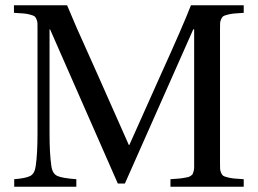

<svg xmlns="http://www.w3.org/2000/svg" viewBox="-20 -712 984 732"><path d="M34.2 0V-28.8Q77.6 -32.2 95 -41Q112.3 -49.8 116.2 -79.1Q123 -125.5 123 -203.1V-599.1Q123 -615.7 122.8 -623.3Q122.6 -630.9 118.9 -639.2Q115.2 -647.5 111.3 -650.1Q107.4 -652.8 95.2 -656.2Q83 -659.7 70.8 -660.6Q58.6 -661.6 33.2 -663.1V-691.9H235.8Q252 -652.3 271.5 -607.9Q291 -563.5 315.4 -509.8Q339.8 -456.1 353 -425.8L471.2 -159.2H473.1L592.8 -426.8Q677.7 -613.8 708 -691.9H909.2V-663.1Q883.8 -661.6 871.8 -660.4Q859.9 -659.2 847.4 -656Q835 -652.8 831.1 -650.1Q827.1 -647.5 823.2 -639.2Q819.3 -630.9 819.1 -623Q818.8 -615.2 818.8 -599.1V-92.8Q818.8 -76.7 819.1 -68.8Q819.3 -61 823.2 -52.7Q827.1 -44.4 831.1 -41.7Q835 -39.1 847.4 -35.9Q859.9 -32.7 871.8 -31.5Q883.8 -30.3 909.2 -28.8V0H629.9V-28.8Q648.9 -30.3 659.2 -31Q669.4 -31.7 680.9 -33.7Q692.4 -35.6 697.3 -36.9Q702.1 -38.1 707.8 -42Q713.4 -45.9 714.8 -49.1Q716.3 -52.2 718.3 -59.8Q720.2 -67.4 720.2 -74Q720.2 -80.6 720.2 -92.8V-600.1H716.8L456.1 -12.2H429.2L170.9 -600.1H168.9V-203.1Q168.9 -125.5 175.8 -79.1Q179.7 -49.8 198.5 -41.3Q217.3 -32.7 271 -28.8V0Z"/></svg>

Font: Heuristica
Style: Regular
Weight: 400
Version: Version 1.0.2